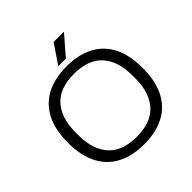

<svg xmlns="http://www.w3.org/2000/svg" viewBox="-224 -1047 1238 1238"><g transform="rotate(-45 395.5 -428.0)"><path d="M395 12Q289 12 212.5 -27.5Q136 -67 95 -146Q54 -225 54 -343Q54 -462 95 -540.5Q136 -619 212.5 -658.5Q289 -698 395 -698Q502 -698 578.5 -658.5Q655 -619 695.5 -540.5Q736 -462 736 -343Q736 -225 695.5 -146Q655 -67 578.5 -27.5Q502 12 395 12ZM395 -56Q454 -56 502 -71.5Q550 -87 584 -121Q618 -155 636.5 -207Q655 -259 655 -332V-353Q655 -427 636.5 -479Q618 -531 584 -565Q550 -599 502 -614.5Q454 -630 395 -630Q336 -630 288.5 -614.5Q241 -599 207 -565Q173 -531 154.5 -479Q136 -427 136 -353V-332Q136 -259 154.5 -207Q173 -155 207 -121Q241 -87 288.5 -71.5Q336 -56 395 -56ZM359 -736 448 -868H539L540 -865L428 -736Z"/></g></svg>

Font: Archivo SemiBold Light
Style: Regular
Weight: 300
Version: Version 2.001